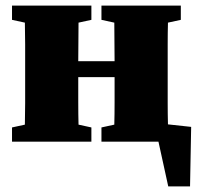

<svg xmlns="http://www.w3.org/2000/svg" viewBox="-20 -507 727 687"><path d="M343 -436V-487H627V-436L581 -426Q580 -390 580 -349Q580 -308 580 -277V-210Q580 -179 580 -138.5Q580 -98 581 -62L664 -53L660 160H582L547 0H343V-51L389 -61Q390 -97 390 -141.5Q390 -186 390 -231H260Q260 -187 260 -142Q260 -97 261 -61L307 -51V0H23V-51L69 -61Q70 -97 70 -138Q70 -179 70 -210V-277Q70 -308 70 -349Q70 -390 69 -426L23 -436V-487H307V-436L261 -426Q261 -393 260.5 -356Q260 -319 260 -288H390Q390 -319 389.5 -356Q389 -393 389 -426Z"/></svg>

Font: Source Serif Pro Black
Style: Regular
Weight: 900
Designer: Frank Grießhammer
Foundry: Adobe Systems Incorporated
Version: Version 3.001;hotconv 1.0.111;makeotfexe 2.5.65597